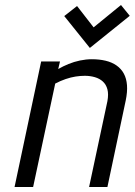

<svg xmlns="http://www.w3.org/2000/svg" viewBox="-20 -745 537 765"><path d="M497 -682 462 -725 353 -636 287 -721 236 -681 338 -554ZM408 -342 335 0H408L481 -345Q488 -379 486 -405.5Q484 -432 473.5 -451.5Q463 -471 444.5 -484Q426 -497 401 -503Q376 -509 346 -509Q323 -509 299 -504Q275 -499 253 -490Q231 -481 212 -470L219 -500H144L38 0H112L200 -412Q221 -423 241.5 -430Q262 -437 281 -440Q300 -443 318 -443Q339 -443 358 -437.5Q377 -432 390 -420Q403 -408 408 -389Q413 -370 408 -342Z"/></svg>

Font: Advent Pro Medium
Style: Italic
Weight: 500
Italic angle: -12°
Version: Version 3.000